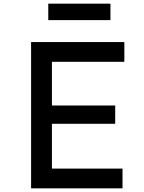

<svg xmlns="http://www.w3.org/2000/svg" viewBox="-20 -1030 790 1050"><path d="M150 -800H660V-692H264V-453H610V-353H264V-108H650V0H150ZM244 -1010H584V-920H244Z"/></svg>

Font: Martian Mono Custom sWd Rg
Style: Regular
Weight: 400
Width: 6
Monospace: yes
Designer: Alex Havermale
Foundry: Evil Martians
Version: Version 1.000